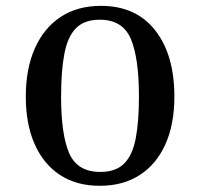

<svg xmlns="http://www.w3.org/2000/svg" viewBox="-20 -608 670 643"><path d="M314.5 14.2Q235.8 14.2 180.7 -22.2Q125.5 -58.6 95.9 -125.5Q66.4 -192.4 66.4 -284.2Q66.4 -377.9 96.7 -446Q127 -514.2 183.1 -551.3Q239.3 -588.4 317.9 -588.4Q435.5 -588.4 499.8 -506.3Q564 -424.3 564 -284.2Q564 -192.4 534.2 -125.5Q504.4 -58.6 448.5 -22.2Q392.6 14.2 314.5 14.2ZM315.9 -32.2Q367.2 -32.2 395.3 -59.8Q423.3 -87.4 434.3 -143.3Q445.3 -199.2 445.3 -284.2Q445.3 -414.1 418 -478Q390.6 -542 314 -542Q262.7 -542 234.6 -513.7Q206.5 -485.4 195.6 -428Q184.6 -370.6 184.6 -284.2Q184.6 -156.7 211.9 -94.5Q239.3 -32.2 315.9 -32.2Z"/></svg>

Font: Gelasio Medium
Style: Regular
Weight: 500
Designer: Eben Sorkin
Foundry: Eben Sorkin
Version: Version 1.008